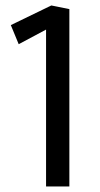

<svg xmlns="http://www.w3.org/2000/svg" viewBox="-20 -672 362 692"><path d="M146 0V-565.4L47.4 -512.7L19 -581.5L165 -652.3L230 -639.2V0Z"/></svg>

Font: Mako
Style: Regular
Weight: 400
Designer: vernon adams
Foundry: vernon adams
Version: Version 1.100; ttfautohint (v1.8.4.7-5d5b);gftools[0.9.33]